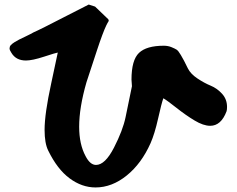

<svg xmlns="http://www.w3.org/2000/svg" viewBox="-20 -830 1040 844"><path d="M22 -617Q22 -625 27 -631Q32 -637 43 -644Q54 -651 64 -656Q74 -661 94 -670.5Q114 -680 128 -688Q154 -699 274 -761L370 -810L398 -801L448 -753Q458 -745 458 -740Q458 -738 457 -736Q456 -734 453 -729.5Q450 -725 448 -720Q432 -687 406 -608L360 -468Q328 -357 328 -273Q328 -196 356 -144Q376 -105 402 -105Q442 -105 481 -181Q520 -257 532 -315L560 -451Q560 -456 559 -466Q558 -476 558 -480Q558 -566 591 -597.5Q624 -629 700 -629Q718 -629 733 -623Q748 -617 756 -612Q764 -607 775 -588Q786 -569 789 -563Q792 -557 806 -529Q818 -505 848 -485Q878 -465 906 -453.5Q934 -442 956 -418Q978 -394 978 -360Q978 -348 976 -341Q952 -277 904 -277Q874 -277 835 -300.5Q796 -324 755 -356.5Q714 -389 698 -398Q690 -376 675 -309Q660 -242 642 -201Q602 -111 537 -58.5Q472 -6 400 -6Q340 -6 286 -46Q232 -86 192 -168Q176 -200 176 -259Q176 -330 205 -463Q234 -596 234 -599Q226 -598 174 -581Q122 -564 94 -564Q50 -564 30 -598Q22 -610 22 -617Z"/></svg>

Font: NaniFont Regular
Style: Regular
Weight: 400
Designer: Nanigashitei
Version: Version 1.036